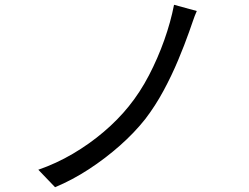

<svg xmlns="http://www.w3.org/2000/svg" viewBox="-20 -765 1040 802"><path d="M802 -719Q793 -699 785 -675Q777 -651 770 -632Q751 -578 724 -513.5Q697 -449 663 -386Q629 -323 587 -268Q542 -211 481 -157Q420 -103 351 -58Q282 -13 210 17L140 -56Q215 -82 284 -122.5Q353 -163 413 -214Q473 -265 518 -321Q565 -379 602 -450Q639 -521 666 -597Q693 -673 707 -745Z"/></svg>

Font: Noto Sans JP Thin
Style: Regular
Weight: 400
Version: Version 2.004-H2;hotconv 1.0.118;makeotfexe 2.5.65603